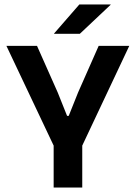

<svg xmlns="http://www.w3.org/2000/svg" viewBox="-20 -846 612 866"><path d="M228.5 -175.5 9 -639H147L240.5 -428.5L282.5 -323.5H290L332 -428.5L425 -639H563L344.5 -175.5ZM222 0V-294.5H351V0ZM338 -826H479V-824.5L340 -693.5H224V-695Z"/></svg>

Font: Anek Latin SemiBold
Style: Regular
Weight: 600
Designer: Yesha Goshar
Foundry: Ek Type
Version: Version 1.003